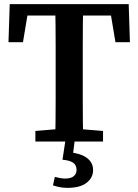

<svg xmlns="http://www.w3.org/2000/svg" viewBox="-20 -684 669 928"><path d="M151 0V-51L294 -63H333L478 -51V0ZM246 0Q248 -51 248.5 -102Q249 -153 249 -205Q249 -257 249 -309V-355Q249 -407 249 -458.5Q249 -510 248.5 -561.5Q248 -613 246 -664H382Q381 -614 380.5 -562.5Q380 -511 380 -459.5Q380 -408 380 -355V-309Q380 -258 380 -206Q380 -154 380.5 -103Q381 -52 382 0ZM21 -480 27 -664H602L608 -480H538L508 -660L564 -609H65L121 -660L91 -480ZM282 88 296 -4H341L331 75L306 51Q345 54 372.5 64.5Q400 75 415 93.5Q430 112 430 138Q430 175 398.5 199.5Q367 224 306 224Q283 224 265.5 220Q248 216 236 212L245 171Q258 174 270 176.5Q282 179 295 179Q323 179 336.5 167.5Q350 156 350 137Q350 114 333.5 102.5Q317 91 282 88Z"/></svg>

Font: Source Serif 4 18pt SemiBold
Style: Regular
Weight: 600
Designer: Frank Grießhammer
Foundry: Adobe Systems Incorporated
Version: Version 4.004;hotconv 1.0.116;makeotfexe 2.5.65601